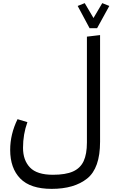

<svg xmlns="http://www.w3.org/2000/svg" viewBox="-20 -990 729 1226"><path d="M619 -766V-85Q619 84 536.5 150Q454 216 310 216Q174 216 109.5 150Q45 84 45 -33Q45 -133 92 -229L155 -210Q127 -133 127 -46Q127 33 171.5 79.5Q216 126 318 126Q399 126 446 105Q493 84 514 39Q535 -6 535 -80V-756ZM577 -875 633 -970 678 -952 600 -810H552L476 -952L521 -970Z"/></svg>

Font: Fira GO
Style: Regular
Weight: 400
Designer: Carrois Corporate
Foundry: Carrois Corporate GbR
Version: Version 0.300